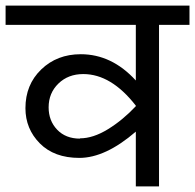

<svg xmlns="http://www.w3.org/2000/svg" viewBox="-40 -667 698 687"><path d="M638 -647V-578H529V0H446V-196Q337 -102 244 -102Q154 -102 102.5 -154Q51 -206 51 -280Q51 -364 107.5 -418.5Q164 -473 249 -473Q360 -473 446 -379V-578H-20V-647ZM246 -171V-172Q293 -172 346 -204.5Q399 -237 446 -287V-289Q358 -402 258 -402Q204 -402 169 -368Q134 -334 134 -283Q134 -235 164.5 -203Q195 -171 246 -171Z"/></svg>

Font: Martel Sans
Style: Regular
Weight: 400
Designer: Dan Reynolds and Mathieu Réguer
Foundry: Dan Reynolds and Mathieu Réguer
Version: Version 1.001;PS 001.001;hotconv 1.0.70;makeotf.lib2.5.58329